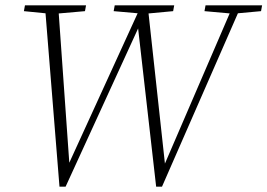

<svg xmlns="http://www.w3.org/2000/svg" viewBox="-20 -694 1007 723"><path d="M171 -642 70 -652 74 -674H304L300 -652L186 -642ZM204 9 149 -674H199L243 -52H228L234 -66L512 -674H536L604 -51H590L595 -64L858 -674H889L590 9H568L497 -614H512L507 -602L227 9ZM510 -643 408 -652 412 -674H636L632 -652L525 -642ZM851 -643 750 -652 754 -674H967L963 -652L865 -643Z"/></svg>

Font: Source Serif 4 36pt Light
Style: Italic
Weight: 300
Italic angle: -12°
Designer: Frank Grießhammer
Foundry: Adobe Systems Incorporated
Version: Version 4.004;hotconv 1.0.116;makeotfexe 2.5.65601